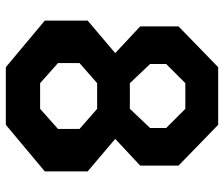

<svg xmlns="http://www.w3.org/2000/svg" viewBox="-75 -695 770 660"><g transform="rotate(90 310.0 -365.0)"><path d="M50.8 -134V-281.3L162.6 -376.1L70.8 -461.8V-593.8L211 -730H409L549.2 -593.8V-461.8L457.4 -376.1L569.2 -281.3V-134L409 0H211ZM354.1 -117.9 423.2 -179.3V-253.4L354.1 -313.9H265.9L196.8 -253.4V-179.3L265.9 -117.9ZM354.1 -426.4 419.9 -495.9V-551.3L354.1 -617.1H265.9L200.1 -551.3V-495.9L265.9 -426.4Z"/></g></svg>

Font: Monaspace Krypton Var
Style: Regular
Weight: 400
Designer: Riley Cran and the Lettermatic Team
Version: Version 1.101 (Monaspace Krypton Var)